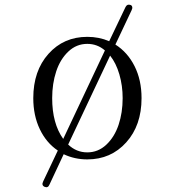

<svg xmlns="http://www.w3.org/2000/svg" viewBox="-20 -666 740 814"><path d="M350.1 9.8Q296.4 9.8 250 -12.2L189.9 116.2Q183.6 132.3 168.9 126Q154.8 119.6 163.1 103L225.1 -27.8Q176.3 -60.5 148.7 -118.4Q121.1 -176.3 121.1 -250Q121.1 -365.7 185.5 -437.7Q250 -509.8 350.1 -509.8Q400.4 -509.8 442.9 -491.2L512.2 -636.2Q519 -649.9 533.2 -645Q539.1 -643.1 540.5 -636.7Q542 -630.4 538.1 -623L469.2 -477.1Q521 -444.3 550.5 -385.5Q580.1 -326.7 580.1 -250Q580.1 -134.3 515.1 -62.3Q450.2 9.8 350.1 9.8ZM201.2 -250Q201.2 -142.6 248 -77.1L424.8 -452.1Q392.6 -480 350.1 -480Q304.2 -480 269.8 -447.5Q235.4 -415 218.3 -363.3Q201.2 -311.5 201.2 -250ZM269 -53.2Q303.7 -20 350.1 -20Q396 -20 430.7 -52.5Q465.3 -85 482.7 -136.7Q500 -188.5 500 -250Q500 -302.7 486.1 -350.6Q472.2 -398.4 446.8 -430.2Z"/></svg>

Font: Director Light
Style: Regular
Weight: 100
Designer: Ange Degheest & May Jolivet & Justine Herbel
Foundry: Velvetyne Type Foundry
Version: Version 1.000;FEAKit 1.0